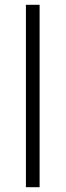

<svg xmlns="http://www.w3.org/2000/svg" viewBox="-20 -780 273 800"><path d="M145 0H88V-760H145Z"/></svg>

Font: Noto Traditional Nushu Light
Style: Regular
Weight: 300
Designer: LIU Zhao
Foundry: LiuZhao Studio
Version: Version 2.003; ttfautohint (v1.8.4.7-5d5b)